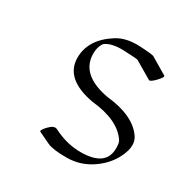

<svg xmlns="http://www.w3.org/2000/svg" viewBox="-104 -460 562 579"><g transform="rotate(30 177.0 -170.5)"><path d="M132.3 -29.3Q180.7 -4.4 229.5 -4.9Q315.9 -5.4 315.9 -68.4Q315.9 -87.9 311 -94.7Q277.3 -145 184.1 -154.3Q78.1 -173.3 78.1 -247.6Q78.6 -311.5 145.5 -353.5Q176.8 -373 224.1 -370.6Q271.5 -368.2 274.9 -364.7L331.5 -331.1Q336.9 -328.1 320.3 -310.5Q303.7 -293 298.3 -296.4L241.2 -330.1Q240.7 -330.1 238.3 -331.8Q235.8 -333.5 190.7 -335.4Q145.5 -337.4 124.5 -320.8Q110.8 -302.2 113.8 -270.5Q121.6 -206.5 215.8 -189.5Q311 -179.7 345.7 -128.4Q362.3 -103 344.2 -63.2Q326.2 -23.4 287.1 3.4Q248 30.3 200.7 30.5Q153.3 30.8 132.8 21.5Q112.3 12.2 92.8 2.4Q87.9 -1 104.2 -18.1Q120.6 -35.2 132.3 -29.3Z"/></g></svg>

Font: ML-NILA05
Style: Regular
Weight: 400
Designer: CLT@C-DIT
Version: Version ML-NILA05 1.0